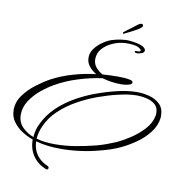

<svg xmlns="http://www.w3.org/2000/svg" viewBox="-96 -722 925 980"><g transform="rotate(10 366.0 -232.0)"><path d="M210 176 206 175Q162 157 138 121.5Q114 86 114 38Q85 28 57 10Q29 -8 10.5 -34Q-8 -60 -8 -94Q-8 -136 18 -171.5Q44 -207 80.5 -234.5Q117 -262 150 -280Q201 -307 259 -323.5Q317 -340 375 -347Q354 -359 338 -378.5Q322 -398 322 -423Q322 -449 337.5 -470Q353 -491 375.5 -507Q398 -523 420 -531Q436 -536 452.5 -539.5Q469 -543 485 -544Q490 -545 493 -545Q496 -545 500 -545Q512 -545 530.5 -542.5Q549 -540 566.5 -535Q584 -530 593 -521Q599 -515 599 -509Q599 -498 585.5 -493Q572 -488 563 -488Q561 -488 555 -489Q549 -490 549 -494Q549 -499 556.5 -498.5Q564 -498 571 -499Q578 -500 578 -507Q578 -508 576 -510Q564 -522 546 -525.5Q528 -529 511 -529Q504 -529 498 -529Q492 -529 486 -528Q459 -526 429 -513Q399 -500 378 -477Q357 -454 357 -422Q357 -397 372 -379.5Q387 -362 407 -351Q448 -354 488 -354Q501 -354 519 -353Q537 -352 551 -348.5Q565 -345 565 -338Q565 -329 554 -325Q543 -321 530 -319.5Q517 -318 511 -318Q459 -318 411 -332Q351 -324 287 -304Q223 -284 170 -253Q140 -236 108 -209.5Q76 -183 54 -149Q32 -115 32 -77Q32 -38 56.5 -13Q81 12 115 25Q118 -13 133 -44Q157 -95 197 -133.5Q237 -172 287 -200.5Q337 -229 391 -248.5Q445 -268 496 -280Q521 -286 546.5 -289.5Q572 -293 597 -293Q629 -293 661.5 -284.5Q694 -276 716 -254.5Q738 -233 738 -195V-185Q733 -143 705.5 -107.5Q678 -72 640.5 -46Q603 -20 567 -3Q542 9 515 18Q488 27 460 34Q362 60 262 60Q230 60 197.5 56.5Q165 53 133 44Q135 110 188 145Q194 149 200.5 152Q207 155 213 158Q219 162 219 166Q219 176 210 176ZM229 42Q282 42 335.5 33Q389 24 440 11Q466 4 490.5 -5Q515 -14 539 -24Q571 -39 607.5 -63Q644 -87 673 -118.5Q702 -150 710 -187Q711 -191 711.5 -195Q712 -199 712 -203Q712 -233 694 -248.5Q676 -264 650 -270Q624 -276 600 -276Q575 -276 550 -272Q525 -268 500 -262Q453 -251 400.5 -232Q348 -213 299 -185.5Q250 -158 210.5 -121Q171 -84 150 -36Q143 -21 138.5 -4Q134 13 133 30Q156 37 180.5 39.5Q205 42 229 42ZM479 -575Q478 -574 476 -574Q473 -574 473 -578Q473 -582 476 -583Q479 -586 490.5 -594.5Q502 -603 516 -613Q530 -623 539 -631Q544 -635 549 -637.5Q554 -640 558 -640Q563 -640 565 -638Q568 -635 568 -632Q568 -622 539.5 -606Q511 -590 479 -575Z"/></g></svg>

Font: Sassy Frass
Style: Regular
Weight: 400
Designer: Robert E. Leuschke
Foundry: Robert E. Leuschke
Version: Version 1.010; ttfautohint (v1.8.3)